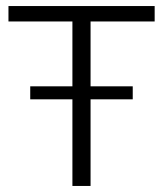

<svg xmlns="http://www.w3.org/2000/svg" viewBox="-20 -615 539 635"><path d="M219.5 0V-544H8V-595H491.5V-544H279.5V0ZM80 -286.5V-329.5H419V-286.5Z"/></svg>

Font: Encode Sans SC Condensed Thin Light
Style: Regular
Weight: 300
Version: Version 3.002